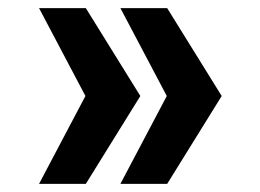

<svg xmlns="http://www.w3.org/2000/svg" viewBox="-20 -546 640 472"><path d="M325 -310 191 -526H76L190 -310L76 -94H191ZM525 -310 391 -526H276L390 -310L276 -94H391Z"/></svg>

Font: CommitMono
Style: Bold
Weight: 700
Monospace: yes
Designer: Eigil Nikolajsen
Foundry: Eigil Nikolajsen
Version: Version 1.143